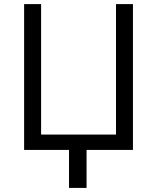

<svg xmlns="http://www.w3.org/2000/svg" viewBox="-20 -734 769 940"><path d="M630.9 0H403.8V186H317.9V0H98.1V-713.9H181.2V-75.2H547.9V-713.9H630.9Z"/></svg>

Font: XL-Viking
Style: Regular
Weight: 400
Foundry: Ascender Corporation
Version: Version 1.10 March 23, 2015